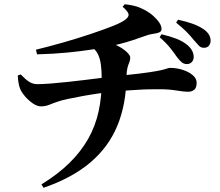

<svg xmlns="http://www.w3.org/2000/svg" viewBox="-20 -821 1040 908"><path d="M864 -518Q850 -518 840 -526Q830 -534 817 -551Q804 -570 785.5 -593.5Q767 -617 735 -645L744 -659Q782 -650 813.5 -638Q845 -626 866 -608Q896 -583 896 -551Q896 -537 887 -527.5Q878 -518 864 -518ZM176 51Q254 3 308 -50Q362 -103 396.5 -163.5Q431 -224 446.5 -295Q462 -366 461 -449Q461 -487 457 -516Q453 -545 442.5 -566Q432 -587 411 -600L490 -623Q520 -614 544.5 -600Q569 -586 582.5 -572Q596 -558 596 -549Q596 -536 591.5 -526Q587 -516 583 -501.5Q579 -487 578 -458Q577 -328 535 -226.5Q493 -125 406.5 -52Q320 21 186 67ZM173 -318Q156 -318 136 -331.5Q116 -345 99.5 -364Q83 -383 76 -399Q66 -423 64 -464L78 -469Q102 -444 119 -433.5Q136 -423 157 -423Q182 -423 220 -426Q258 -429 300 -433.5Q342 -438 382.5 -443Q423 -448 455 -452Q487 -456 504 -458Q546 -463 580.5 -466.5Q615 -470 643 -473.5Q671 -477 691 -480Q723 -485 741 -489Q759 -493 768.5 -496.5Q778 -500 784 -500Q814 -500 843 -491Q872 -482 891 -466Q910 -450 910 -430Q910 -406 898.5 -396.5Q887 -387 869 -387Q851 -387 814.5 -393Q778 -399 735 -399Q709 -399 682 -398.5Q655 -398 627 -396Q599 -394 571.5 -392.5Q544 -391 517 -388Q488 -385 449.5 -379.5Q411 -374 372 -367Q333 -360 300.5 -353Q268 -346 252 -340Q231 -333 213 -325.5Q195 -318 173 -318ZM150 -586Q212 -601 278.5 -620Q345 -639 406.5 -659.5Q468 -680 513.5 -698Q559 -716 575 -730Q590 -742 588 -754Q586 -766 560 -789L570 -801Q614 -796 639.5 -785.5Q665 -775 687 -760Q706 -747 725 -725Q744 -703 744 -684Q744 -672 732.5 -667.5Q721 -663 705 -661Q689 -659 675 -654Q639 -641 608 -631Q577 -621 548 -613.5Q519 -606 484 -599Q460 -594 412.5 -586.5Q365 -579 299.5 -572.5Q234 -566 155 -564ZM944 -595Q930 -595 921 -604.5Q912 -614 897 -631Q883 -649 864 -668.5Q845 -688 813 -714L822 -728Q861 -719 888.5 -709.5Q916 -700 938 -686Q976 -662 976 -629Q976 -616 968.5 -605.5Q961 -595 944 -595Z"/></svg>

Font: Noto Serif SC ExtraLight
Style: Bold
Weight: 700
Version: Version 2.002-H1;hotconv 1.1.0;makeotfexe 2.6.0